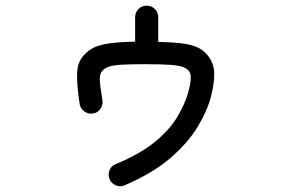

<svg xmlns="http://www.w3.org/2000/svg" viewBox="-20 -593 1040 682"><path d="M423 65Q407 72 391.5 65.5Q376 59 369 43Q363 27 369 11.5Q375 -4 391 -10Q480 -47 532 -90.5Q584 -134 610.5 -179Q637 -224 648 -263Q657 -295 657.5 -313Q658 -331 653 -338Q646 -348 632.5 -354Q619 -360 587.5 -362.5Q556 -365 496 -365Q440 -365 409.5 -363Q379 -361 365 -355.5Q351 -350 343 -341Q334 -331 334.5 -310.5Q335 -290 344 -236Q346 -220 336.5 -206Q327 -192 310 -190Q294 -187 280 -197Q266 -207 263 -223Q252 -296 254 -335Q256 -374 278 -397Q293 -414 313.5 -424Q334 -434 369 -439Q404 -444 460 -445V-532Q460 -549 472 -561Q484 -573 501 -573Q518 -573 530 -561Q542 -549 542 -532V-444Q602 -443 636 -437.5Q670 -432 689 -421Q708 -410 721 -392Q740 -367 741 -332Q742 -297 727 -241Q714 -195 680.5 -140Q647 -85 585 -31.5Q523 22 423 65Z"/></svg>

Font: Zen Maru Gothic Medium
Style: Regular
Weight: 500
Designer: Yoshimichi Ohira
Foundry: Positype
Version: Version 1.001